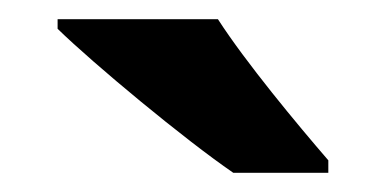

<svg xmlns="http://www.w3.org/2000/svg" viewBox="-20 -786 402 200"><path d="M207 -766H40V-756C78 -719 172 -641 223 -606H322V-619C290 -656 236 -721 207 -766Z"/></svg>

Font: Noto Sans Arabic UI
Style: Bold
Weight: 700
Designer: Monotype Design Team, Nadine Chahine and Nizar Qandah
Foundry: Monotype Imaging Inc.
Version: Version 2.010